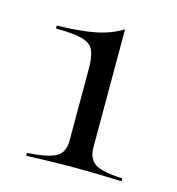

<svg xmlns="http://www.w3.org/2000/svg" viewBox="-74 -497 517 562"><g transform="rotate(15 184.5 -216.0)"><path d="M54 0V-8.9Q108.1 -11.3 136.7 -23.8Q165.3 -36.3 165.3 -75V-294.4Q165.3 -329.8 156.9 -348.8Q148.4 -367.7 121.8 -375Q95.2 -382.3 41.9 -382.3V-391.1Q111.3 -392.7 156.9 -401.6Q202.4 -410.5 237.9 -432.3V-75Q237.9 -40.3 259.7 -25.8Q281.5 -11.3 342.7 -8.9V0Q322.6 -0.8 283.9 -2Q245.2 -3.2 204 -3.2Q158.9 -3.2 117.7 -2Q76.6 -0.8 54 0Z"/></g></svg>

Font: Playfair 144pt SemiExpanded Light
Style: Regular
Weight: 300
Width: 6
Designer: Claus Eggers Sørensen
Foundry: Claus Eggers Sørensen
Version: Version 2.203